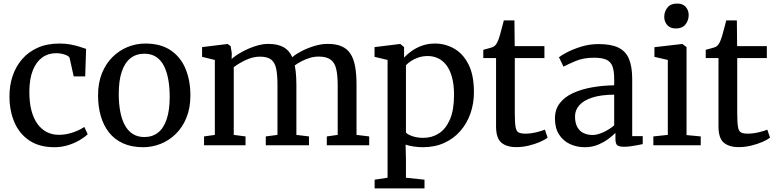

<svg xmlns="http://www.w3.org/2000/svg" viewBox="-20 -814 4347 1076"><path d="M285 11Q201 11 145 -26.2Q89 -63.5 61.2 -127.8Q33.5 -192 33 -272Q32.5 -333.5 50.5 -387.5Q68.5 -441.5 104 -482.5Q139.5 -523.5 192 -546.8Q244.5 -570 313.5 -570Q347.5 -570 376.2 -564.5Q405 -559 426.8 -551.8Q448.5 -544.5 462.5 -540L457.5 -386H393L370.5 -487.5Q369 -496 357 -502.2Q345 -508.5 328.5 -512.2Q312 -516 295 -516Q250 -516 216.5 -491.8Q183 -467.5 164 -420Q145 -372.5 144.5 -302.5Q144 -240.5 156.2 -194.5Q168.5 -148.5 190.8 -118.5Q213 -88.5 243 -73.5Q273 -58.5 308.5 -58.5Q339 -58.5 366 -65.2Q393 -72 415 -82Q437 -92 452.5 -102.5L471.5 -62Q454.5 -45 425.5 -28Q396.5 -11 360.2 0Q324 11 285 11Z M529.5 -279.5Q529.5 -349.5 551.5 -403.8Q573.5 -458 611.2 -495Q649 -532 696.2 -551Q743.5 -570 794 -570Q881.5 -570 937.5 -531.5Q993.5 -493 1020.2 -427.5Q1047 -362 1047 -279.5Q1047 -209 1025 -154.8Q1003 -100.5 965.2 -63.5Q927.5 -26.5 880.2 -7.8Q833 11 782.5 11Q717 11 669 -11Q621 -33 590.2 -72.5Q559.5 -112 544.5 -164.8Q529.5 -217.5 529.5 -279.5ZM789 -46Q834 -46 865.8 -71Q897.5 -96 914.2 -146.2Q931 -196.5 931 -272Q931 -323.5 923.2 -367.5Q915.5 -411.5 899 -444.2Q882.5 -477 855.2 -495Q828 -513 789 -513Q743.5 -513 711.5 -488Q679.5 -463 662.5 -413Q645.5 -363 645.5 -287Q645.5 -235 653.5 -191Q661.5 -147 678.5 -114.5Q695.5 -82 723 -64Q750.5 -46 789 -46Z M1123.5 0V-49.5L1184 -58V-478L1112.5 -495.5V-550L1255 -567.5L1272.5 -556L1279 -515.5L1278 -483.5Q1300.5 -503.5 1335.8 -523Q1371 -542.5 1410.2 -555.2Q1449.5 -568 1482.5 -568Q1536 -568 1568.5 -550Q1601 -532 1618 -493.5Q1637.5 -510.5 1670.2 -527.5Q1703 -544.5 1741.5 -556.2Q1780 -568 1816 -568Q1863 -568 1894.2 -554.5Q1925.5 -541 1943.8 -513.2Q1962 -485.5 1970 -442.2Q1978 -399 1978 -339V-58L2049 -49.5V0H1811.5V-49.5L1872.5 -58V-335.5Q1872.5 -390 1864.5 -426Q1856.5 -462 1833.2 -479.5Q1810 -497 1765 -497Q1741 -497 1716.2 -489.5Q1691.5 -482 1669.5 -470.5Q1647.5 -459 1632 -447.5Q1635 -432.5 1637 -415.2Q1639 -398 1640 -378.5Q1641 -359 1641 -337.5V-58L1711.5 -49.5V0H1469.5V-49.5L1535 -58V-338Q1535 -392.5 1528 -427.8Q1521 -463 1500 -479.8Q1479 -496.5 1436 -496.5Q1397.5 -496.5 1357.2 -477.5Q1317 -458.5 1290 -437.5V-58L1356 -49.5V0Z M2079.5 242V193L2152 182V-478L2079 -495.5V-550L2221.5 -567.5H2223.5L2244.5 -550V-491Q2260.5 -509 2285.8 -527.2Q2311 -545.5 2344.2 -557.8Q2377.5 -570 2418 -570Q2474.5 -570 2524.5 -542Q2574.5 -514 2605.2 -454Q2636 -394 2636 -297.5Q2636 -234 2616.5 -178.2Q2597 -122.5 2559.8 -79.8Q2522.5 -37 2469.5 -13Q2416.5 11 2349.5 11Q2325 11 2297.8 7Q2270.5 3 2253 -3.5L2255 80.5V182L2359 193V242ZM2353 -41.5Q2401 -41.5 2439.8 -66.5Q2478.5 -91.5 2501.5 -144.5Q2524.5 -197.5 2524.5 -282.5Q2524.5 -340 2513 -381.5Q2501.5 -423 2481.2 -449.2Q2461 -475.5 2434.2 -487.8Q2407.5 -500 2377.5 -500Q2349.5 -500 2325.5 -492Q2301.5 -484 2283.5 -472Q2265.5 -460 2255 -448.5V-71.5Q2262.5 -61 2290 -51.2Q2317.5 -41.5 2353 -41.5Z M2873.5 10.5Q2819 10.5 2789.5 -14.8Q2760 -40 2760 -105.5V-488.5H2688.5V-535Q2698.5 -537.5 2710.5 -540.8Q2722.5 -544 2733 -547.2Q2743.5 -550.5 2748.5 -554Q2754.5 -558.5 2758.5 -563.5Q2762.5 -568.5 2766 -575Q2769.5 -581.5 2773 -591Q2778 -603.5 2783.8 -625Q2789.5 -646.5 2795.2 -667.5Q2801 -688.5 2803.5 -699.5H2863L2864.5 -555.5H3031V-488.5H2865V-182Q2865 -127.5 2869.2 -103Q2873.5 -78.5 2886.2 -71.8Q2899 -65 2924.5 -65Q2953 -65 2985 -72.5Q3017 -80 3033.5 -87.5L3049 -42.5Q3033.5 -30.5 3005.2 -18.2Q2977 -6 2942.5 2.2Q2908 10.5 2873.5 10.5Z M3257.5 11Q3212.5 11 3174.5 -6.5Q3136.5 -24 3113.2 -59.8Q3090 -95.5 3090 -150Q3090 -200.5 3117.2 -235.8Q3144.5 -271 3191.5 -292.5Q3238.5 -314 3298 -324.5Q3357.5 -335 3422 -336V-371.5Q3422 -416.5 3412.2 -442.5Q3402.5 -468.5 3378 -479.5Q3353.5 -490.5 3308 -490.5Q3249.5 -490.5 3205.8 -472Q3162 -453.5 3138 -440.5L3112.5 -493Q3122.5 -502 3155.8 -519.8Q3189 -537.5 3236 -552.2Q3283 -567 3334.5 -567Q3405 -567 3446.2 -546.8Q3487.5 -526.5 3505.2 -483.2Q3523 -440 3523 -370.5V-51H3582V-6.5Q3571 -4 3552.8 -0.5Q3534.5 3 3514.2 5.8Q3494 8.5 3477 8.5Q3451 8.5 3440 0.5Q3429 -7.5 3429 -37V-69Q3416.5 -56.5 3392 -37.5Q3367.5 -18.5 3333.2 -3.8Q3299 11 3257.5 11ZM3301 -57.5Q3327.5 -57.5 3361.8 -73.2Q3396 -89 3422 -111.5V-283.5Q3347 -283 3298.5 -267Q3250 -251 3226.2 -223.8Q3202.5 -196.5 3202.5 -162Q3202.5 -124.5 3215.5 -101.5Q3228.5 -78.5 3250.8 -68Q3273 -57.5 3301 -57.5Z M3641.5 0V-49.5L3722.5 -58V-478L3647.5 -495.5V-549.5L3802.5 -567.5H3804.5L3827.5 -550V-57L3907 -49.5V0ZM3767 -654.5Q3735 -654.5 3718.8 -674Q3702.5 -693.5 3702.5 -719.5Q3702.5 -748.5 3720.2 -771.2Q3738 -794 3774.5 -794H3775.5Q3807 -794 3823.2 -775Q3839.5 -756 3839.5 -729.5Q3839.5 -700.5 3821.8 -677.5Q3804 -654.5 3768 -654.5Z M4120 10.5Q4065.5 10.5 4036 -14.8Q4006.5 -40 4006.5 -105.5V-488.5H3935V-535Q3945 -537.5 3957 -540.8Q3969 -544 3979.5 -547.2Q3990 -550.5 3995 -554Q4001 -558.5 4005 -563.5Q4009 -568.5 4012.5 -575Q4016 -581.5 4019.5 -591Q4024.5 -603.5 4030.2 -625Q4036 -646.5 4041.8 -667.5Q4047.5 -688.5 4050 -699.5H4109.5L4111 -555.5H4277.5V-488.5H4111.5V-182Q4111.5 -127.5 4115.8 -103Q4120 -78.5 4132.8 -71.8Q4145.5 -65 4171 -65Q4199.5 -65 4231.5 -72.5Q4263.5 -80 4280 -87.5L4295.5 -42.5Q4280 -30.5 4251.8 -18.2Q4223.5 -6 4189 2.2Q4154.5 10.5 4120 10.5Z"/></svg>

Font: Merriweather Light 18pt
Style: Regular
Weight: 400
Version: Version 2.100